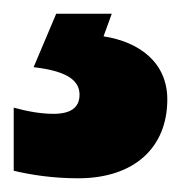

<svg xmlns="http://www.w3.org/2000/svg" viewBox="-39 -20 264 280"><path d="M205 125C205 71 164 41 112 33L124 0H43L10 78C54 83 77 95 77 118C77 137 64 146 39 146C22 146 3 143 -19 137V229C6 235 38 240 75 240C157 240 205 195 205 125Z"/></svg>

Font: Noto Sans Hebrew Condensed Black
Style: Regular
Weight: 900
Width: 3
Designer: Monotype Design Team
Foundry: Monotype Imaging Inc.
Version: Version 2.004